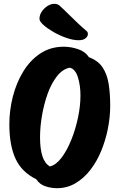

<svg xmlns="http://www.w3.org/2000/svg" viewBox="-20 -972 626 1007"><path d="M279 15Q248 15 218 5Q188 -5 170 -32Q94 -69 61.5 -139.5Q29 -210 29 -320Q29 -394 47.5 -466Q66 -538 102 -597Q138 -656 191.5 -691.5Q245 -727 314 -727Q352 -727 390 -714Q428 -701 446 -672Q493 -655 517 -620Q541 -585 549.5 -534Q558 -483 558 -417Q558 -359 546 -298Q534 -237 511 -181Q488 -125 454 -81Q420 -37 376 -11Q332 15 279 15ZM242 -99Q274 -107 302.5 -144.5Q331 -182 353.5 -237.5Q376 -293 389 -354.5Q402 -416 402 -471Q402 -524 388.5 -567Q375 -610 346 -617Q309 -610 279.5 -573Q250 -536 230.5 -482Q211 -428 200.5 -367.5Q190 -307 190 -252Q190 -191 202.5 -152.5Q215 -114 242 -99ZM393 -761Q363 -761 327.5 -773.5Q292 -786 260 -804.5Q228 -823 207.5 -841.5Q187 -860 187 -873Q187 -893 199 -911Q211 -929 229 -940.5Q247 -952 265 -952Q283 -952 294 -941Q313 -924 338 -899Q363 -874 388 -850.5Q413 -827 431 -812Q441 -805 441 -794Q441 -781 428.5 -771Q416 -761 393 -761Z"/></svg>

Font: Protest Riot
Style: Regular
Weight: 400
Designer: Octavio Pardo
Foundry: Ashler Design
Version: Version 2.005; ttfautohint (v1.8.4.7-5d5b)